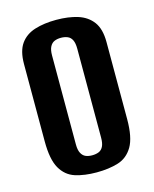

<svg xmlns="http://www.w3.org/2000/svg" viewBox="-97 -666 595 744"><g transform="rotate(-15 200.5 -294.0)"><path d="M198.9 12Q150.4 12 113.4 0.3Q76.4 -11.5 55.7 -47.6Q35 -83.8 35 -156.1V-466.3Q35 -518.8 55.7 -547.7Q76.4 -576.5 113.7 -588.1Q151 -599.7 199.5 -599.7Q248.4 -599.7 285.7 -588Q323 -576.2 344.5 -547.4Q365.9 -518.5 365.9 -466.3V-156.8Q365.9 -83.5 344.5 -47.3Q323 -11.1 285.6 0.4Q248.1 12 198.9 12ZM199.2 -56.5Q214.1 -56.5 225.7 -61.2Q237.2 -66 243.5 -78.6Q249.8 -91.1 249.8 -113.5V-470.8Q249.8 -493.1 243.5 -505.7Q237.2 -518.3 225.5 -523Q213.8 -527.8 199.2 -527.8Q184.3 -527.8 173.1 -523Q162 -518.3 155.3 -505.7Q148.6 -493.1 148.6 -470.8V-113.5Q148.6 -91.1 155.3 -78.6Q162 -66 173.1 -61.2Q184.3 -56.5 199.2 -56.5Z"/></g></svg>

Font: Alumni Sans Thin
Style: Regular
Weight: 100
Designer: Robert E. Leuschke
Foundry: Robert E. Leuschke
Version: Version 1.018